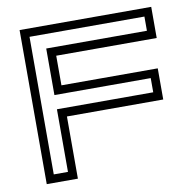

<svg xmlns="http://www.w3.org/2000/svg" viewBox="-79 -779 865 859"><g transform="rotate(-10 354.0 -350.0)"><path d="M65 0V-700H663V-558.5H206.5V-424H644V-282.5H206.5V0ZM103.5 -37.5H168V-322H605.5V-386.5H168V-598H625.5V-662.5H103.5Z"/></g></svg>

Font: Tourney Expanded
Style: Regular
Weight: 400
Width: 7
Designer: Tyler Finck
Foundry: Etcetera Type Co
Version: Version 1.010; ttfautohint (v1.8.3)